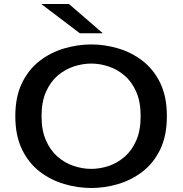

<svg xmlns="http://www.w3.org/2000/svg" viewBox="-20 -928 915 959"><path d="M436 11Q368 11 300.8 -8.8Q233.5 -28.5 178.2 -71Q123 -113.5 89.8 -182Q56.5 -250.5 56.5 -348Q56.5 -445 89.8 -513.2Q123 -581.5 178.2 -624Q233.5 -666.5 300.8 -686.2Q368 -706 436 -706Q503.5 -706 570.2 -686.2Q637 -666.5 692.2 -624Q747.5 -581.5 780.5 -513.2Q813.5 -445 813.5 -348Q813.5 -250.5 780.5 -182Q747.5 -113.5 692.2 -71Q637 -28.5 570.2 -8.8Q503.5 11 436 11ZM436 -84.5Q479 -84.5 522.5 -99Q566 -113.5 602.2 -144.8Q638.5 -176 660.5 -226.2Q682.5 -276.5 682.5 -348Q682.5 -419.5 660.5 -469.5Q638.5 -519.5 602.2 -550.5Q566 -581.5 522.5 -596Q479 -610.5 436 -610.5Q392.5 -610.5 348.5 -596Q304.5 -581.5 268.2 -550.5Q232 -519.5 209.8 -469.5Q187.5 -419.5 187.5 -348Q187.5 -276.5 209.8 -226.2Q232 -176 268.2 -144.8Q304.5 -113.5 348.5 -99Q392.5 -84.5 436 -84.5ZM378.5 -762 186 -908H324.5L493.5 -762Z"/></svg>

Font: Trispace SemiExpanded Medium
Style: Regular
Weight: 500
Width: 6
Designer: Tyler Finck
Foundry: Etcetera Type Company
Version: Version 1.210; ttfautohint (v1.8.3)